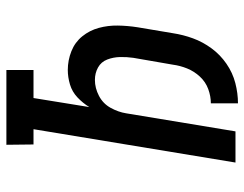

<svg xmlns="http://www.w3.org/2000/svg" viewBox="-104 -672 783 616"><g transform="rotate(-90 288.0 -363.5)"><path d="M265 8Q297 8 330 -0.5Q363 -9 392 -29Q421 -49 441.5 -77Q462 -105 473.5 -136.5Q485 -168 490 -201L509 -314Q514 -346 514.5 -377.5Q515 -409 507 -438.5Q499 -468 480 -491.5Q461 -515 432 -526.5Q403 -538 372 -538Q349 -538 325.5 -531Q302 -524 284 -507Q266 -490 253 -469L282 -648H372V-735H132L133 -648H182L75 0H175L233 -351Q237 -376 250.5 -400.5Q264 -425 289 -438Q314 -451 340 -451Q362 -451 380 -441Q398 -431 405.5 -411.5Q413 -392 413.5 -370.5Q414 -349 411 -328L389 -201Q386 -178 377 -155.5Q368 -133 351 -114.5Q334 -96 311 -87.5Q288 -79 265 -79Z"/></g></svg>

Font: Iosevka Sparkle Medium Oblique
Style: Regular
Weight: 500
Italic angle: -9°
Designer: Belleve Invis
Foundry: Belleve Invis
Version: Version 4.5.0; ttfautohint (v1.8.3)